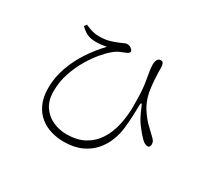

<svg xmlns="http://www.w3.org/2000/svg" viewBox="-147 -940 1293 1200"><g transform="rotate(30 500.0 -340.5)"><path d="M288.1 -608.9Q257.3 -608.9 232.4 -617.7Q207.5 -626.5 175.8 -657.2L187 -674.8Q212.4 -663.1 237.1 -656Q261.7 -648.9 287.1 -648.9Q329.1 -648.9 357.7 -656.7Q386.2 -664.6 414.1 -675.8Q439.5 -686.5 449.2 -691.2Q459 -695.8 466.8 -695.8Q484.4 -695.8 497.1 -685.3Q509.8 -674.8 509.8 -666Q509.8 -653.8 490.2 -646Q472.7 -639.2 450.4 -629.6Q428.2 -620.1 404.8 -600.1Q382.8 -582.5 350.8 -545.2Q318.8 -507.8 287.8 -455.8Q256.8 -403.8 235.8 -341.3Q214.8 -278.8 214.8 -210.9Q214.8 -145 243.9 -102.1Q272.9 -59.1 319.3 -38.1Q365.7 -17.1 418 -17.1Q494.1 -17.1 546.9 -46.1Q599.6 -75.2 632.1 -125.7Q664.6 -176.3 679.2 -241.7Q693.8 -307.1 693.8 -379.9Q693.8 -437 691.4 -480.7Q689 -524.4 680.2 -569.8Q676.8 -588.9 672.4 -616.2Q668 -643.6 668 -663.1Q668 -688.5 676.5 -700.7Q685.1 -712.9 698.2 -712.9Q712.4 -712.9 717.8 -702.4Q723.1 -691.9 723.1 -673.8Q723.1 -637.2 725.8 -590.3Q728.5 -543.5 735.8 -502Q748 -442.4 776.6 -397.9Q805.2 -353.5 836.7 -322.5Q868.2 -291.5 889.2 -272Q897.9 -264.6 905 -255.1Q912.1 -245.6 913.1 -229Q913.1 -220.7 908.9 -212.9Q904.8 -205.1 896 -205.1Q887.7 -205.1 875.7 -210.4Q863.8 -215.8 852.1 -228Q824.2 -255.9 795.2 -294.9Q766.1 -334 740.2 -398.9Q732.4 -419.4 727.8 -418.7Q723.1 -418 723.1 -396Q723.1 -367.7 721.2 -325.9Q719.2 -284.2 713.9 -233.9Q709 -188 690.9 -141.1Q672.9 -94.2 638.7 -54.9Q604.5 -15.6 551.8 8.3Q499 32.2 424.8 32.2Q380.4 32.2 336.2 19.5Q292 6.8 255.9 -21.7Q219.7 -50.3 197.8 -97.4Q175.8 -144.5 175.8 -212.9Q175.8 -286.1 200.4 -357.4Q225.1 -428.7 267.8 -494.6Q310.5 -560.5 365.2 -617.2Q347.7 -613.3 329.8 -611.1Q312 -608.9 288.1 -608.9Z"/></g></svg>

Font: Source Han Serif CN ExtraLight
Style: Regular
Weight: 250
Designer: Ryoko NISHIZUKA  (kana & ideographs); Frank Grießhammer (Latin, Greek & Cyrillic); Wenlong ZHANG  (bopomofo); Sandoll Co
Foundry: Adobe Systems Incorporated
Version: Version 1.001;PS 1.001;hotconv 16.6.54;makeotf.lib2.5.65590